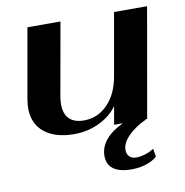

<svg xmlns="http://www.w3.org/2000/svg" viewBox="-79 -565 817 847"><g transform="rotate(-10 330.0 -141.5)"><path d="M552 134 558 170Q540 187 510 197Q480 207 443 207Q390 207 362.5 187Q335 167 335 129Q335 50 440 0H401L415 -81Q385 -39 333 -14.5Q281 10 222 10Q136 10 88 -29Q40 -68 40 -138Q40 -150 44 -178L99 -490H247L190 -169Q186 -150 186 -129Q186 -86 208.5 -64Q231 -42 274 -42Q336 -42 380.5 -88Q425 -134 438 -212L487 -490H635L549 0H542V2Q494 24 462.5 55.5Q431 87 431 118Q431 137 442 148Q453 159 472 159Q491 159 512.5 152.5Q534 146 552 134Z"/></g></svg>

Font: Fahkwang
Style: Bold Italic
Weight: 700
Italic angle: -10°
Designer: Suppakit Chalermlarp | Katatrad Co.,Ltd.
Foundry: Cadson Demak Co.,Ltd.
Version: Version 1.000; ttfautohint (v1.6)